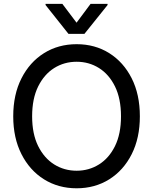

<svg xmlns="http://www.w3.org/2000/svg" viewBox="-20 -968 796 998"><path d="M378.4 10.7Q283.2 10.7 208.7 -35.9Q134.3 -82.5 91.6 -166.7Q48.8 -251 48.8 -363.3Q48.8 -476.6 91.6 -560.8Q134.3 -645 208.7 -691.7Q283.2 -738.3 378.4 -738.3Q473.6 -738.3 547.9 -691.7Q622.1 -645 664.6 -560.8Q707 -476.6 707 -363.3Q707 -251 664.6 -166.7Q622.1 -82.5 547.9 -35.9Q473.6 10.7 378.4 10.7ZM378.4 -80.6Q442.4 -80.6 494.6 -113.3Q546.9 -146 577.9 -209Q608.9 -272 608.9 -363.3Q608.9 -455.1 577.9 -518.3Q546.9 -581.5 494.6 -614.3Q442.4 -647 378.4 -647Q314 -647 261.7 -614.3Q209.5 -581.5 178.2 -518.3Q147 -455.1 147 -363.3Q147 -272 178.2 -209Q209.5 -146 261.7 -113.3Q314 -80.6 378.4 -80.6ZM304.2 -947.8 377.9 -850.1 450.7 -947.8H539.1V-941.9L418.9 -792H335.9L216.8 -941.9V-947.8Z"/></svg>

Font: Inter Cardless Tabular
Style: Regular
Weight: 400
Designer: Rasmus Andersson
Foundry: rsms
Version: Version 4.000;git-4fc901f